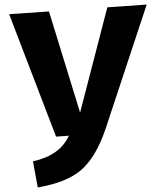

<svg xmlns="http://www.w3.org/2000/svg" viewBox="-20 -789 675 839"><path d="M443 -231Q400 -101 332 -44Q269 9 145 30L124 -84Q242 -110 281 -196L225 -192L20 -727L194 -739L330 -297L449 -757L621 -769Z"/></svg>

Font: Xiangcui Wave Sans Xiangcui Wave Sans
Style: Regular
Weight: 800
Width: 3
Version: Version 0.920;March 28, 2024;FontCreator 14.0.0.2814 64-bit